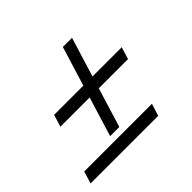

<svg xmlns="http://www.w3.org/2000/svg" viewBox="-114 -624 778 778"><g transform="rotate(-45 275.0 -235.0)"><path d="M320.5 -470.5H373L253 -79.5H200.5ZM101 -301H488.5L472.5 -249H85ZM25 -52.5H413L396.5 0H9Z"/></g></svg>

Font: Newsreader 12pt
Style: Italic
Weight: 400
Italic angle: -17°
Version: Version 1.003